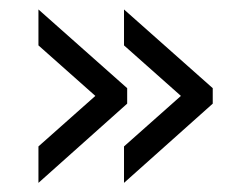

<svg xmlns="http://www.w3.org/2000/svg" viewBox="-20 -449 540 412"><path d="M246.1 -428.7 436.5 -259.8V-226.6L246.1 -56.6V-134.8L368.2 -243.2L246.1 -351.6ZM62.5 -428.7 252.9 -259.8V-226.6L62.5 -56.6V-134.8L184.6 -243.2L62.5 -351.6Z"/></svg>

Font: BabelStone Marchen
Style: Regular
Weight: 400
Designer: Andrew West
Foundry: Andrew West
Version: Version 9.003 2021-11-11